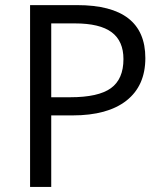

<svg xmlns="http://www.w3.org/2000/svg" viewBox="-20 -734 642 754"><path d="M550.8 -505.9Q550.8 -397.5 476.8 -339.1Q402.8 -280.8 265.1 -280.8H181.2V0H98.1V-713.9H283.2Q550.8 -713.9 550.8 -505.9ZM181.2 -352.1H255.9Q366.2 -352.1 415.5 -387.7Q464.8 -423.3 464.8 -502Q464.8 -572.8 418.5 -607.4Q372.1 -642.1 273.9 -642.1H181.2Z"/></svg>

Font: f0_44652 
Style: Regular
Weight: 400
Foundry: Ascender Corporation
Version: Version 1.10